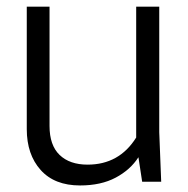

<svg xmlns="http://www.w3.org/2000/svg" viewBox="-20 -550 568 581"><path d="M61 -529.8H129.9V-168.9Q129.9 -110.4 160.4 -81.1Q190.9 -51.8 245.1 -51.8Q340.8 -51.8 392.1 -133.8V-529.8H461.9V-149.9L467.8 0H410.2L398.9 -74.2Q374.5 -36.1 330.1 -12.5Q285.6 11.2 222.2 11.2Q145 11.2 103 -35.6Q61 -82.5 61 -159.2Z"/></svg>

Font: Cooper Hewitt
Style: Book
Weight: 705
Designer: Village Type and Design LLC
Foundry: Cooper Hewitt Smithsonian Design Museum
Version: 1.000